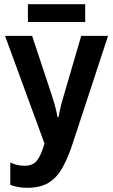

<svg xmlns="http://www.w3.org/2000/svg" viewBox="-20 -885 539 915"><path d="M495 -714 328 -206Q304 -132 277 -84.5Q250 -37 210.5 -13.5Q171 10 110 10Q66 10 29 -4V-111Q60 -95 98 -95Q135 -95 155 -118.5Q175 -142 192 -201L4 -714H133L226 -434Q234 -409 241.5 -383Q249 -357 254 -327H259Q264 -355 270 -379.5Q276 -404 284 -430L367 -714ZM386 -865V-780H113V-865Z"/></svg>

Font: Noto Sans Disp Cond SemBd
Style: Regular
Weight: 600
Width: 3
Designer: Monotype Design Team
Foundry: Monotype Imaging Inc.
Version: Version 2.000;GOOG;noto-source:20170915:90ef993387c0; ttfaut